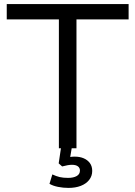

<svg xmlns="http://www.w3.org/2000/svg" viewBox="-20 -725 661 939"><path d="M268 0V-630H13V-705H609V-630H354V0ZM315 194Q289 194 264 189Q239 184 222 174L236 128Q255 137 272 141Q289 145 313 145Q339 145 355 136Q371 127 371 109Q371 96 361 88.5Q351 81 332 81Q322 81 310.5 83Q299 85 284 89L267 74L281 -20H334L321 57L296 49Q308 45 321 43Q334 41 345 41Q370 41 389 49Q408 57 419.5 72.5Q431 88 431 111Q431 136 416 155Q401 174 375 184Q349 194 315 194Z"/></svg>

Font: Nunito Sans 10pt
Style: Regular
Weight: 400
Designer: Vernon Adams
Foundry: Vernon Adams
Version: Version 3.101;gftools[0.9.27]